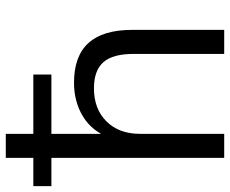

<svg xmlns="http://www.w3.org/2000/svg" viewBox="-96 -692 776 647"><g transform="rotate(-90 291.5 -368.0)"><path d="M83.5 0V-582.3H-11.8V-643.2H83.5V-736H164.5V-643.2H364.3V-582.3H164.5V-386.6H151.5Q172.9 -444.9 222.5 -475.5Q272.1 -506.1 336.8 -506.1Q426.3 -506.1 470.5 -457.5Q514.8 -408.8 514.8 -310.6V0H433.8V-305.7Q433.8 -375.8 405.7 -407.4Q377.7 -438.9 317.5 -438.9Q248.3 -438.9 206.4 -396.7Q164.5 -354.6 164.5 -283.9V0Z"/></g></svg>

Font: Mulish ExtraLight
Style: Regular
Weight: 200
Designer: Vernon Adams
Foundry: Vernon Adams
Version: Version 3.603